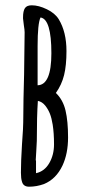

<svg xmlns="http://www.w3.org/2000/svg" viewBox="-20 -695 325 725"><path d="M63 -9Q59 -21 59 -43Q59 -86 63 -149Q68 -209 68 -256Q68 -309 71 -415L73 -573Q73 -582 70 -600L67 -625V-630Q67 -653 74 -664Q81 -675 100 -675Q126 -675 157 -660Q188 -645 202 -622Q231 -574 231 -502Q231 -448 222 -411.5Q213 -375 191 -344Q218 -318 227.5 -277.5Q237 -237 237 -176Q237 -115 216 -70Q192 -19 146 0Q118 10 90 10Q68 10 63 -9ZM174 -494Q174 -623 133 -629Q122 -606 122 -521V-373Q174 -374 174 -494ZM184 -150Q184 -192 179 -224Q175 -249 168.5 -265.5Q162 -282 151 -296Q139 -311 123 -314Q119 -257 119 -163Q119 -157 117 -125L115 -91Q115 -89 116 -88V-86V-41Q148 -48 166 -79Q184 -110 184 -150Z"/></svg>

Font: Amatic SC
Style: Bold
Weight: 700
Designer: Multiple Designers
Foundry: Vernon Adams
Version: Version 2.505